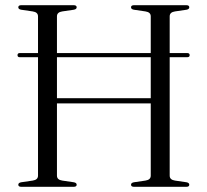

<svg xmlns="http://www.w3.org/2000/svg" viewBox="-20 -720 798 740"><path d="M199.5 -43Q199.5 -27 220 -24L264.5 -17.5Q275.5 -15.5 275.5 -8Q275.5 0 263.5 0H62.5Q50.5 0 50.5 -8Q50.5 -15.5 61.5 -17.5L106 -24Q126.5 -27 126.5 -43V-499.5H56Q47.5 -499.5 47.5 -507.5Q47.5 -515.5 56.5 -515.5H126.5V-657Q126.5 -673 106 -676L61.5 -682.5Q50.5 -684.5 50.5 -692Q50.5 -700 62.5 -700H263.5Q275.5 -700 275.5 -692Q275.5 -684.5 264.5 -682.5L220 -676Q199.5 -673 199.5 -657V-515.5H561V-657Q561 -673 540.5 -676L496 -682.5Q485 -684.5 485 -692Q485 -700 497 -700H698Q709.5 -700 709.5 -692Q709.5 -684.5 699 -682.5L654.5 -676Q634 -673 634 -657V-515.5H701.5Q711 -515.5 711 -507.5Q711 -499.5 701.5 -499.5H634V-43Q634 -27 654.5 -24L699 -17.5Q709.5 -15.5 709.5 -8Q709.5 0 698 0H497Q485 0 485 -8Q485 -15.5 496 -17.5L540.5 -24Q561 -27 561 -43V-321.5H199.5ZM199.5 -341.5H561V-499.5H199.5Z"/></svg>

Font: Fraunces 72pt S000 Light
Style: Regular
Weight: 300
Version: Version 1.000; ttfautohint (v1.8.3)